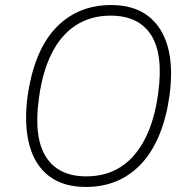

<svg xmlns="http://www.w3.org/2000/svg" viewBox="-20 -733 746 761"><path d="M320 8Q231 8 174.5 -35Q118 -78 96.5 -158Q75 -238 89 -350Q101 -436 128 -504Q155 -572 197.5 -618.5Q240 -665 296 -689Q352 -713 421 -713Q510 -713 566.5 -670Q623 -627 645 -547.5Q667 -468 652 -355Q640 -269 612.5 -201Q585 -133 542.5 -86.5Q500 -40 444.5 -16Q389 8 320 8ZM322 -34Q401 -34 459.5 -72Q518 -110 555.5 -184Q593 -258 607 -364Q628 -517 579 -594Q530 -671 418 -671Q340 -671 281 -633Q222 -595 185 -521.5Q148 -448 134 -342Q113 -189 162 -111.5Q211 -34 322 -34Z"/></svg>

Font: Nunito Sans 10pt SemiCondensed ExtraLight
Style: Italic
Weight: 250
Width: 4
Italic angle: -9°
Designer: Vernon Adams
Foundry: Vernon Adams
Version: Version 3.101;gftools[0.9.27]